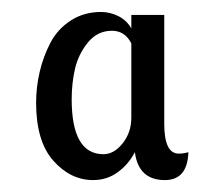

<svg xmlns="http://www.w3.org/2000/svg" viewBox="-20 -765 366 319"><path d="M198.2 -740.2H252.9V-559.1Q252.9 -509.8 276.9 -509.8Q285.6 -509.8 293 -512.2Q291.5 -465.8 253.9 -465.8Q210 -465.8 204.1 -512.2Q193.4 -491.7 175.5 -478.8Q157.7 -465.8 134.8 -465.8Q97.2 -465.8 68.6 -498Q40 -530.3 40 -594.2Q40 -620.1 45.9 -645.5Q51.8 -670.9 63.7 -693.8Q75.7 -716.8 97.7 -731Q119.6 -745.1 147.9 -745.1Q162.6 -745.1 176.5 -738.3Q190.4 -731.4 198.2 -717.8ZM151.9 -508.8Q169.4 -508.8 183.8 -526.9Q198.2 -544.9 198.2 -569.8V-692.9Q187.5 -713.9 166 -713.9Q142.1 -713.9 126.2 -694.6Q110.4 -675.3 104.7 -651.1Q99.1 -627 99.1 -600.1Q99.1 -508.8 151.9 -508.8Z"/></svg>

Font: Lobster Two
Style: Regular
Weight: 400
Designer: Pablo Impallari
Foundry: Pablo Impallari. www.impallari.com
Version: Version 1.006